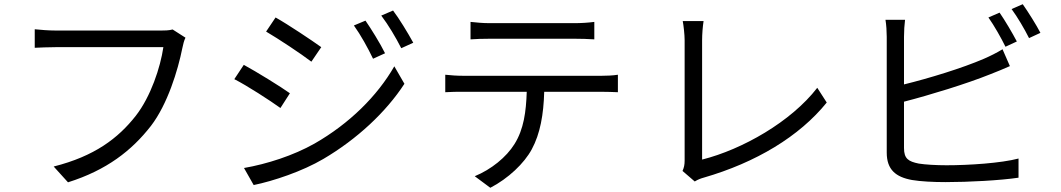

<svg xmlns="http://www.w3.org/2000/svg" viewBox="-20 -844 5040 912"><path d="M861 -665 800 -704C781 -699 762 -699 747 -699H245C212 -699 173 -702 145 -705V-617C171 -618 205 -620 245 -620H756C742 -524 696 -385 625 -294C541 -187 429 -102 235 -53L303 22C487 -36 606 -129 697 -246C776 -349 825 -510 846 -615C850 -634 854 -651 861 -665Z M1716 -746 1661 -723C1694 -677 1727 -617 1752 -565L1809 -591C1786 -638 1741 -710 1716 -746ZM1847 -794 1791 -770C1825 -725 1859 -668 1886 -615L1943 -641C1918 -687 1874 -759 1847 -794ZM1289 -761 1244 -694C1302 -660 1411 -588 1459 -551L1506 -620C1463 -651 1348 -728 1289 -761ZM1139 -46 1185 35C1278 16 1416 -30 1516 -89C1676 -183 1814 -312 1901 -446L1853 -529C1772 -388 1640 -257 1474 -162C1373 -105 1248 -65 1139 -46ZM1138 -536 1093 -468C1154 -437 1262 -367 1312 -331L1357 -401C1314 -432 1197 -504 1138 -536Z M2215 -740V-657C2240 -659 2273 -660 2306 -660H2710C2739 -660 2774 -659 2803 -657V-740C2774 -736 2738 -734 2710 -734H2305C2273 -734 2243 -737 2215 -740ZM2095 -489V-406C2123 -408 2152 -408 2182 -408H2482C2479 -314 2468 -230 2424 -160C2385 -97 2313 -39 2235 -7L2309 48C2394 4 2470 -68 2506 -135C2546 -209 2562 -300 2565 -408H2837C2861 -408 2893 -407 2915 -406V-489C2891 -485 2858 -484 2837 -484H2182C2151 -484 2123 -486 2095 -489Z M3222 -32 3280 18C3296 8 3311 3 3322 0C3571 -72 3777 -196 3907 -357L3862 -427C3738 -266 3506 -134 3315 -86V-653C3315 -682 3318 -719 3322 -744H3223C3227 -724 3232 -679 3232 -653V-81C3232 -61 3229 -48 3222 -32Z M4728 -784 4675 -761C4702 -723 4736 -663 4756 -622L4810 -647C4789 -687 4753 -748 4728 -784ZM4838 -824 4785 -801C4813 -763 4846 -707 4868 -663L4922 -688C4903 -725 4864 -787 4838 -824ZM4279 -750H4186C4190 -727 4192 -693 4192 -669V-119C4192 -38 4235 -3 4312 11C4353 18 4413 21 4472 21C4581 21 4731 13 4818 0V-91C4735 -69 4582 -59 4476 -59C4427 -59 4375 -62 4344 -67C4295 -77 4274 -90 4274 -141V-361C4398 -393 4571 -446 4683 -491C4713 -502 4749 -518 4777 -530L4742 -610C4714 -593 4684 -578 4654 -565C4550 -520 4392 -472 4274 -443V-669C4274 -697 4276 -727 4279 -750Z"/></svg>

Font: Source Han Sans HK
Style: Regular
Weight: 400
Designer: Ryoko NISHIZUKA 西塚涼子 (kana, bopomofo & ideographs); Paul D. Hunt (Latin, Greek & Cyrillic); Sandoll Communications 산돌커뮤니
Foundry: Adobe
Version: Version 2.000;hotconv 1.0.107;makeotfexe 2.5.65593